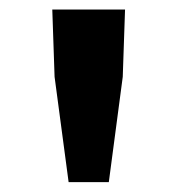

<svg xmlns="http://www.w3.org/2000/svg" viewBox="-20 -799 365 394"><path d="M120.8 -425.3 92 -641.4 87.3 -779.4H236.6L231.9 -641.4L203.3 -425.3Z"/></svg>

Font: Noto Sans TC
Style: Regular
Weight: 100
Designer: Ryoko NISHIZUKA 西塚涼子 (kana, bopomofo & ideographs); Paul D. Hunt (Latin, Greek & Cyrillic); Sandoll Communications 산돌커뮤니
Foundry: Adobe
Version: Version 2.004;hotconv 1.0.118;makeotfexe 2.5.65603